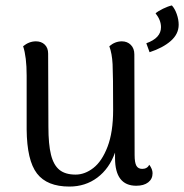

<svg xmlns="http://www.w3.org/2000/svg" viewBox="-20 -673 677 706"><path d="M541 -36Q541 -15 525 -2.5Q509 10 481 10Q403 10 403 -92V-112Q382 -53 338 -20Q294 13 235 13Q153 13 116 -35Q79 -83 78 -197V-395Q78 -464 65 -503Q87 -521 112 -521Q132 -521 144.5 -509Q157 -497 157 -476L158 -207Q158 -142 167.5 -104Q177 -66 198.5 -48.5Q220 -31 258 -31Q292 -31 323.5 -55.5Q355 -80 375.5 -133.5Q396 -187 396 -269Q396 -398 394 -437Q392 -476 382 -503Q403 -521 428 -521Q448 -521 461 -508Q474 -495 474 -473L475 -103Q475 -75 481.5 -63.5Q488 -52 503 -52Q521 -52 529 -67Q541 -51 541 -36ZM518 -514Q572 -533 572 -573Q572 -599 552 -624Q561 -632 579.5 -641Q598 -650 612 -653Q623 -641 630 -621Q637 -601 637 -582Q637 -548 608 -522.5Q579 -497 530 -481Z"/></svg>

Font: Arima Madurai
Style: Regular
Weight: 400
Designer: Joana Correia and Natanael Gama
Foundry: NDISCOVER
Version: Version 1.020